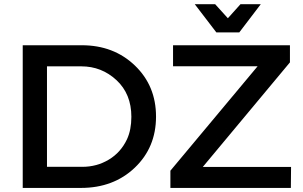

<svg xmlns="http://www.w3.org/2000/svg" viewBox="-20 -922 1485 942"><path d="M377 0H91.5V-700H381.5Q538 -700 641.8 -600.5Q745.5 -501 745.5 -350Q745.5 -198.5 641.2 -99.2Q537 0 377 0ZM384 -103.5Q455 -103.5 513.8 -138.8Q572.5 -174 603 -238.5Q624.5 -285 624.5 -349Q624.5 -461 551.5 -528.8Q478.5 -596.5 379 -596.5H210.5V-103.5ZM1407 0H816V-84.5L1244 -597H829V-700H1402.5V-616L975 -103H1408ZM1154 -763H1041.5L935.5 -901.5H1035.5L1098 -832.5L1160 -901.5H1259.5Z"/></svg>

Font: Argentum Novus Medium
Style: Regular
Weight: 500
Designer: Julieta Ulanovsky (font) & Cristiano Sobral (main changes)
Foundry: Julieta Ulanovsky (font) & Cristiano Sobral (main changes)
Version: Version 3.00;November 27, 2020;FontCreator 13.0.0.2655 64-bi